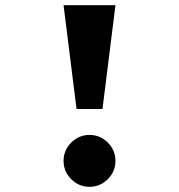

<svg xmlns="http://www.w3.org/2000/svg" viewBox="-20 -720 690 740"><path d="M225 -700H425L375 -300H275ZM325 -200Q366 -200 395.5 -170.5Q425 -141 425 -100Q425 -59 395.5 -29.5Q366 0 325 0Q284 0 254.5 -29.5Q225 -59 225 -100Q225 -141 254.5 -170.5Q284 -200 325 -200Z"/></svg>

Font: Monoikos Medium
Style: Regular
Weight: 500
Designer: Brian Krent
Version: Version 0.088